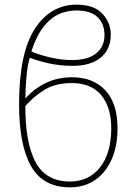

<svg xmlns="http://www.w3.org/2000/svg" viewBox="-20 -795 568 825"><path d="M89 -372Q172 -463 289 -463Q381 -463 433 -406.5Q485 -350 485 -244Q485 -166 459 -108.5Q433 -51 387 -20.5Q341 10 281 10Q165 10 113.5 -81Q62 -172 62 -346Q62 -567 129.5 -671Q197 -775 309 -775Q383 -775 419.5 -736.5Q456 -698 456 -646Q456 -584 413.5 -548Q371 -512 290 -512Q240 -512 191.5 -522.5Q143 -533 108 -547Q99 -519 94 -467Q89 -415 89 -372ZM115 -574Q146 -560 194.5 -548.5Q243 -537 290 -537Q357 -537 393 -565.5Q429 -594 429 -644Q429 -692 399.5 -721Q370 -750 309 -750Q170 -750 115 -574ZM458 -244Q458 -334 415 -386Q372 -438 289 -438Q220 -438 174.5 -411Q129 -384 89 -340Q88 -183 132.5 -99Q177 -15 281 -15Q361 -15 409.5 -75.5Q458 -136 458 -244Z"/></svg>

Font: Noto Sans UI Thin
Style: Regular
Weight: 250
Designer: Monotype Design Team
Foundry: Monotype Imaging Inc.
Version: Version 1.001